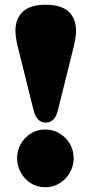

<svg xmlns="http://www.w3.org/2000/svg" viewBox="-20 -773 385 808"><path d="M172.5 -753Q238 -753 269 -723.8Q300 -694.5 300 -644Q300 -616 290 -575.5L223.5 -308.5Q210.5 -257 172.5 -257Q134.5 -257 121.5 -308.5L55 -575.5Q45 -616 45 -644Q45 -694.5 76 -723.8Q107 -753 172.5 -753ZM170.5 15Q137 15 110.2 -1.8Q83.5 -18.5 67.8 -46.5Q52 -74.5 52 -107Q52 -140.5 67.8 -167.8Q83.5 -195 110.2 -211.5Q137 -228 170.5 -228Q204 -228 231 -211.5Q258 -195 274 -167.8Q290 -140.5 290 -107Q290 -74.5 274 -46.5Q258 -18.5 231 -1.8Q204 15 170.5 15Z"/></svg>

Font: Fraunces 9pt S050 Black
Style: Regular
Weight: 900
Version: Version 1.000; ttfautohint (v1.8.3)